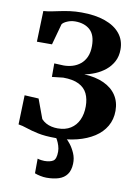

<svg xmlns="http://www.w3.org/2000/svg" viewBox="-106 -820 824 1140"><g transform="rotate(10 306.5 -250.0)"><path d="M268 10Q204.5 10 162.2 1Q120 -8 91 -18Q62 -28 38 -31.5L43.5 -208L128.5 -203.5L171.5 -87Q184 -73.5 199.5 -65Q215 -56.5 233 -52.5Q251 -48.5 270 -48.5Q316.5 -48.5 348.2 -68.5Q380 -88.5 396.2 -124Q412.5 -159.5 412.5 -206Q412.5 -250 397 -282.5Q381.5 -315 345.8 -333Q310 -351 251 -351L184 -343.5V-425L240.5 -422.5Q268 -422.5 294 -430.2Q320 -438 341 -455Q362 -472 374.2 -499.2Q386.5 -526.5 386.5 -565.5Q386.5 -632 353.2 -662Q320 -692 263.5 -692Q238.5 -692 216 -682.2Q193.5 -672.5 186 -661L151 -534H60L66 -720Q88.5 -721.5 113 -726.2Q137.5 -731 164.8 -736.8Q192 -742.5 223.2 -746.8Q254.5 -751 291 -751Q374 -751 433.5 -730Q493 -709 525 -669.5Q557 -630 557 -574Q557 -533 540 -501.2Q523 -469.5 495.5 -447.2Q468 -425 435 -411.2Q402 -397.5 370.5 -392Q440 -388.5 489.5 -365.8Q539 -343 565 -303.5Q591 -264 591 -210.5Q591 -158.5 567.2 -117.5Q543.5 -76.5 499.8 -48.2Q456 -20 397.2 -5Q338.5 10 268 10ZM255.5 251.5Q238 251.5 217.8 247.2Q197.5 243 184.5 237.5L185 149Q195 152.5 207.5 154Q220 155.5 226 155.5Q260 155.5 278.8 143.8Q297.5 132 297.5 87.5Q297.5 70 291.8 51.8Q286 33.5 278.5 19.5Q271 5.5 265 0H309H328.5Q339.5 7.5 356.2 28.8Q373 50 386 79.8Q399 109.5 397.5 143Q396 183 378.5 207Q361 231 329.8 241.2Q298.5 251.5 255.5 251.5Z"/></g></svg>

Font: Merriweather 36pt ExtraBold
Style: Regular
Weight: 800
Designer: Eben Sorkin
Foundry: Eben Sorkin
Version: Version 2.100